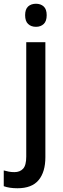

<svg xmlns="http://www.w3.org/2000/svg" viewBox="-64 -764 338 1024"><path d="M70 -683Q70 -715 86 -729.5Q102 -744 128 -744Q153 -744 169 -729.5Q185 -715 185 -683Q185 -651 169 -636Q153 -621 128 -621Q102 -621 86 -636Q70 -651 70 -683ZM29 240Q-14 240 -44 229V145Q-30 149 -16.5 151.5Q-3 154 13 154Q42 154 59 136Q76 118 76 71V-539H178V74Q178 153 142 196.5Q106 240 29 240Z"/></svg>

Font: Noto Sans Gurmukhi UI SemiCondensed Medium
Style: Regular
Weight: 500
Width: 4
Designer: Jelle Bosma - Monotype Design Team
Foundry: Monotype Imaging Inc.
Version: Version 2.004; ttfautohint (v1.8.4.7-5d5b)